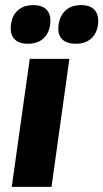

<svg xmlns="http://www.w3.org/2000/svg" viewBox="-20 -730 404 750"><path d="M275.9 -559.1Q238.8 -559.1 221.2 -578.4Q203.6 -597.7 209 -633.8Q214.4 -670.4 237.1 -690.2Q259.8 -710 296.9 -710Q333.5 -710 350.3 -690.2Q367.2 -670.4 362.8 -633.8Q357.9 -598.1 335.2 -578.6Q312.5 -559.1 275.9 -559.1ZM22.9 -633.8Q27.3 -670.4 50.3 -690.2Q73.2 -710 109.9 -710Q146.5 -710 163.6 -690.2Q180.7 -670.4 175.8 -633.8Q170.9 -598.1 148.2 -578.6Q125.5 -559.1 88.9 -559.1Q52.2 -559.1 35.2 -578.6Q18.1 -598.1 22.9 -633.8ZM25.9 0 96.2 -500H251L181.2 0Z"/></svg>

Font: Human Sans Bold
Style: Italic
Weight: 700
Italic angle: -8°
Designer: Tim Radville
Foundry: Continuum
Version: Version 1.000;FEAKit 1.0